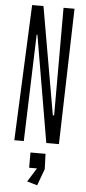

<svg xmlns="http://www.w3.org/2000/svg" viewBox="-63 -744 461 1029"><g transform="rotate(5 167.5 -230.0)"><path d="M275 20H207L109 -554H105L86 20H35L67 -710H128L229 -131H236V-710H295ZM127 78H208L211 160L178 250L123 234L169 160H127Z"/></g></svg>

Font: Bahiana
Style: Regular
Weight: 400
Designer: Pablo Cosgaya & Dani Raskovsky
Foundry: Pablo Cosgaya & Dani Raskovsky
Version: Version 1.005